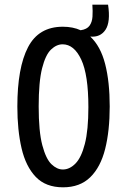

<svg xmlns="http://www.w3.org/2000/svg" viewBox="-20 -786 537 819"><path d="M249 13Q175 13 132.5 -31.5Q90 -76 72 -153.5Q54 -231 54 -331Q54 -497 99.5 -584.5Q145 -672 248 -672Q291 -672 324 -657Q351 -661 362 -676.5Q373 -692 374.5 -715Q376 -738 374 -766H441Q452 -692 430 -659Q408 -626 365 -630Q409 -589 428.5 -513Q448 -437 448 -332Q448 -228 428.5 -150.5Q409 -73 365 -30Q321 13 249 13ZM248 -63Q277 -63 302 -88.5Q327 -114 342 -172.5Q357 -231 357 -329Q357 -467 326.5 -532Q296 -597 247 -597Q221 -597 197.5 -574.5Q174 -552 159.5 -494.5Q145 -437 145 -332Q145 -225 160.5 -166.5Q176 -108 199.5 -85.5Q223 -63 248 -63Z"/></svg>

Font: Bricolage Grotesque 10pt Condensed
Style: Regular
Weight: 400
Width: 3
Designer: Mathieu Triay
Foundry: Atelier Triay
Version: Version 1.000; ttfautohint (v1.8.4.7-5d5b);gftools[0.9.29]